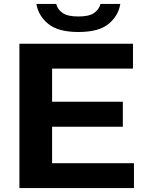

<svg xmlns="http://www.w3.org/2000/svg" viewBox="-20 -964 754 984"><path d="M79.5 0V-740H661.5V-612.5H247V-442.5H609.5V-314.5H247V-127.5H666.5V0ZM382 -800Q277.5 -800 226.8 -842Q176 -884 166.5 -944H268Q275 -915.5 301 -897.5Q327 -879.5 382 -879.5Q436.5 -879.5 462.2 -897.5Q488 -915.5 495 -944H596.5Q587 -883.5 536.8 -841.8Q486.5 -800 382 -800Z"/></svg>

Font: Encode Sans Expanded
Style: Bold
Weight: 700
Width: 7
Designer: Multiple Designers
Foundry: Impallari Type
Version: Version 3.000; ttfautohint (v1.8.3) -l 8 -r 50 -G 200 -x 14 